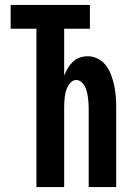

<svg xmlns="http://www.w3.org/2000/svg" viewBox="-20 -755 540 775"><path d="M127 0V-639H23V-735H343V-639H239V-450Q245 -465 253.5 -479.5Q262 -494 274 -505.5Q286 -517 302 -522.5Q318 -528 334 -528Q356 -528 376 -517.5Q396 -507 409 -489Q422 -471 429.5 -450Q437 -429 441.5 -407.5Q446 -386 447.5 -364Q449 -342 449 -320V0H338V-320Q338 -331 337 -342Q336 -353 334.5 -364.5Q333 -376 330 -386.5Q327 -397 322 -407Q317 -417 308 -424.5Q299 -432 288 -432Q277 -432 268 -424.5Q259 -417 254 -407Q249 -397 246 -386.5Q243 -376 241.5 -364.5Q240 -353 239.5 -342Q239 -331 239 -320V0Z"/></svg>

Font: Iosevka SS18
Style: Bold
Weight: 700
Monospace: yes
Designer: Belleve Invis
Foundry: Belleve Invis
Version: Version 25.1.1; ttfautohint (v1.8.4)